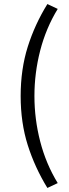

<svg xmlns="http://www.w3.org/2000/svg" viewBox="-20 -752 343 948"><path d="M214 176Q152 75 117 -35.5Q82 -146 82 -278Q82 -410 117 -521Q152 -632 214 -732L265 -708Q207 -613 178.5 -502.5Q150 -392 150 -278Q150 -164 178.5 -53.5Q207 57 265 152Z"/></svg>

Font: .
Style: 
Weight: 400
Designer: Paul D. Hunt, Dalton Maag
Foundry: Dalton Maag Ltd
Version: Version 1.200